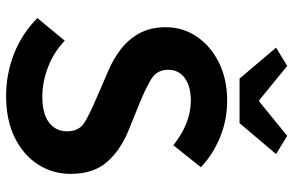

<svg xmlns="http://www.w3.org/2000/svg" viewBox="-180 -734 927 606"><g transform="rotate(90 283.0 -431.5)"><path d="M283.2 12.2Q213.9 12.2 150.4 -12.7Q86.9 -37.6 37.6 -86.4L108.9 -172.9Q144.5 -138.7 191.7 -120.4Q238.8 -102.1 285.6 -102.1Q339.4 -102.1 367.2 -123.3Q395 -144.5 395 -180.2Q395 -218.3 366.5 -235.6Q337.9 -252.9 292.5 -272L202.6 -311Q168.9 -325.2 137.5 -348.6Q106 -372.1 86.2 -407.5Q66.4 -442.9 66.4 -491.7Q66.4 -545.9 96.2 -589.8Q126 -633.8 178.5 -659.7Q231 -685.5 298.3 -685.5Q358.9 -685.5 413.6 -663.1Q468.3 -640.6 508.3 -602.5L439 -515.6Q406.2 -542 370.4 -556.4Q334.5 -570.8 298.3 -570.8Q253.4 -570.8 227.1 -551.8Q200.7 -532.7 200.7 -499.5Q200.7 -462.9 231.7 -444.8Q262.7 -426.8 305.7 -409.2L394 -373.5Q455.1 -348.1 492.2 -305.7Q529.3 -263.2 529.3 -190.4Q529.3 -135.3 500 -89.1Q470.7 -43 415.5 -15.4Q360.4 12.2 283.2 12.2ZM228.5 -724.6 130.9 -839.8 188.5 -875 296.9 -786.6H300.8L409.2 -875L466.8 -839.8L369.1 -724.6Z"/></g></svg>

Font: Akatab ExtraBold
Style: Regular
Weight: 800
Designer: SIL International
Foundry: SIL International
Version: Version 3.000